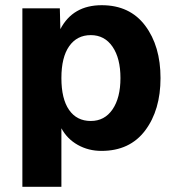

<svg xmlns="http://www.w3.org/2000/svg" viewBox="-20 -568 674 738"><path d="M66 150V-536H210L212 -456Q260 -548 371 -548Q479 -548 538 -469.5Q597 -391 597 -268Q597 -145 538 -66.5Q479 12 370 12Q320 12 279 -11Q238 -34 216 -75V150ZM329 -103Q382 -103 412.5 -147.5Q443 -192 443 -268Q443 -344 412.5 -388.5Q382 -433 329 -433Q276 -433 246 -390.5Q216 -348 216 -268Q216 -188 245.5 -145.5Q275 -103 329 -103Z"/></svg>

Font: Txt Sans
Style: Bold
Weight: 700
Designer: Open Source
Foundry: XRLN
Version: Version 1.0